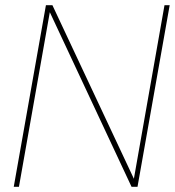

<svg xmlns="http://www.w3.org/2000/svg" viewBox="-20 -720 674 740"><path d="M33 0 157 -700H182L496 -31L614 -700H634L510 0H487L172 -673L53 0Z"/></svg>

Font: DM Sans 12pt Thin
Style: Italic
Weight: 250
Italic angle: -10°
Version: Version 4.004;gftools[0.9.30]